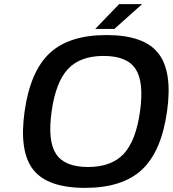

<svg xmlns="http://www.w3.org/2000/svg" viewBox="-20 -890 837 930"><path d="M496.1 -720.2Q677.2 -720.2 746.8 -632.1Q816.4 -543.9 789.1 -350.1Q761.7 -155.8 667.2 -67.9Q572.8 20 392.1 20Q210.4 20 141.1 -67.9Q71.8 -155.8 99.1 -350.1Q126.5 -544.4 220.5 -632.3Q314.5 -720.2 496.1 -720.2ZM636.7 -555.9Q595.2 -619.1 481.9 -619.1Q368.7 -619.1 309.3 -555.9Q250 -492.7 230 -350.1Q210 -207.5 251.5 -144.3Q293 -81.1 406.2 -81.1Q519.5 -81.1 578.9 -144.3Q638.2 -207.5 658.2 -350.1Q678.2 -492.7 636.7 -555.9ZM441.4 -750 557.1 -870.1H668.5L534.2 -750Z"/></svg>

Font: Fivo Sans Med
Style: Regular
Weight: 450
Designer: Alexander Slobzheninov
Foundry: Alexander Slobzheninov
Version: 1.0